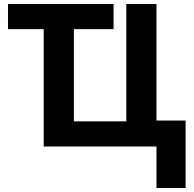

<svg xmlns="http://www.w3.org/2000/svg" viewBox="-20 -734 970 962"><path d="M764 0H199V-588H20V-714H549V-588H350V-126H613V-714H764V-130H910V208H764Z"/></svg>

Font: OpenSansMMV
Style: Bold
Weight: 700
Foundry: Ascender Corporation
Version: Version 4.001